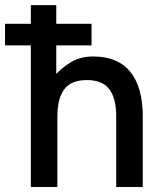

<svg xmlns="http://www.w3.org/2000/svg" viewBox="-20 -743 649 763"><path d="M343.8 -562.5H203.6V-449.2Q231 -478.5 266.6 -498.5Q302.2 -518.6 350.1 -518.6Q448.2 -518.6 497.8 -457.5Q547.4 -396.5 547.4 -279.3V0H441.9V-279.3Q441.9 -351.6 414.6 -388.2Q387.2 -424.8 325.2 -424.8Q262.7 -424.8 235.4 -388.2Q208 -351.6 208 -279.3V0H102.5V-562.5H0V-648.4H102.5V-722.7H203.6V-648.4H343.8Z"/></svg>

Font: Giphurs Medium
Style: Regular
Weight: 500
Version: Version 0.920; ttfautohint (v1.8.4.7-5d5b)